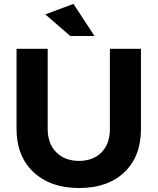

<svg xmlns="http://www.w3.org/2000/svg" viewBox="-20 -948 800 975"><path d="M210 -875 353 -928.2 460 -765.1H336.9ZM64 -293V-700.2H222.2V-293Q222.2 -217.8 266.1 -174.3Q310.1 -130.9 381.3 -130.9Q452.6 -130.9 495.6 -174.3Q538.1 -217.8 538.1 -293V-700.2H695.8V-293Q695.8 -153.3 611.3 -73.2Q526.9 6.8 381.3 6.8Q235.8 6.8 149.9 -74.2Q64 -155.3 64 -293Z"/></svg>

Font: TruenoSBd
Style: Demi
Weight: 600
Designer: Julieta Ulanovsky
Foundry: Julieta Ulanovsky
Version: Version 3.001b